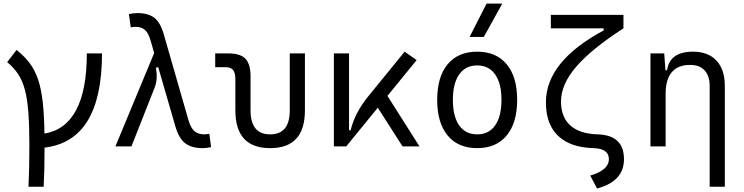

<svg xmlns="http://www.w3.org/2000/svg" viewBox="-20 -815 4142 1069"><path d="M138.7 224.6Q141.1 176.8 142.3 119.4Q143.6 62 143.6 -4.9Q143.6 -113.3 137.9 -188.2Q132.3 -263.2 118.7 -314.5Q105 -365.7 81.1 -402.1Q57.1 -438.5 20 -469.2L72.3 -537.1Q115.7 -502.4 145 -463.6Q174.3 -424.8 191.9 -372.8Q209.5 -320.8 217.8 -247.6Q226.1 -174.3 227.5 -71.3Q463.4 -111.3 463.4 -517.6H547.9Q547.9 -30.3 228 6.8Q228 69.8 226.8 124.3Q225.6 178.7 223.1 224.6Z M1107.4 9.8Q1046.9 9.8 1011.2 -17.3Q975.6 -44.4 955.6 -114.3L860.8 -441.4L847.7 -437.5Q860.4 -375.5 839.8 -324.2L711.9 0H622.6L838.4 -520L818.4 -589.4Q806.2 -631.8 786.6 -648.7Q767.1 -665.5 735.8 -665.5Q729.5 -665.5 722.9 -665Q716.3 -664.6 708 -662.1L697.8 -736.3Q721.2 -742.2 745.6 -742.2Q804.2 -742.2 838.4 -716.6Q872.6 -690.9 891.6 -625L1028.8 -147.9Q1041.5 -103 1062.5 -85Q1083.5 -66.9 1117.2 -66.9Q1128.4 -66.9 1145.5 -70.3L1155.3 3.9Q1131.8 9.8 1107.4 9.8Z M1484.4 9.8Q1290.5 9.8 1290.5 -200.2V-372.6Q1290.5 -409.2 1277.8 -425Q1265.1 -440.9 1235.8 -440.9H1178.2V-517.6H1251.5Q1318.4 -517.6 1346.7 -487.8Q1375 -458 1375 -389.2V-200.2Q1375 -66.9 1484.4 -66.9Q1593.3 -66.9 1593.3 -200.2V-517.6H1677.7V-200.2Q1677.7 9.8 1484.4 9.8Z M1838.9 0V-517.6H1923.3V-89.8H1932.1Q1944.3 -139.2 1968.5 -185.8Q1992.7 -232.4 2031.7 -280.3L2232.9 -527.3L2299.8 -480.5L2137.2 -281.2L2315.4 0H2221.2L2083.5 -215.3L1907.7 0Z M2636.7 9.8Q2530.8 9.8 2472.4 -60.5Q2414.1 -130.9 2414.1 -258.8Q2414.1 -387.2 2472.4 -457.3Q2530.8 -527.3 2636.7 -527.3Q2742.7 -527.3 2801 -457.3Q2859.4 -387.2 2859.4 -258.8Q2859.4 -130.9 2801 -60.5Q2742.7 9.8 2636.7 9.8ZM2636.7 -66.9Q2701.7 -66.9 2736.8 -116.9Q2772 -167 2772 -258.8Q2772 -350.6 2736.8 -400.6Q2701.7 -450.7 2636.7 -450.7Q2571.8 -450.7 2536.6 -400.6Q2501.5 -350.6 2501.5 -258.8Q2501.5 -167 2536.6 -116.9Q2571.8 -66.9 2636.7 -66.9ZM2594.7 -609.4 2689 -794.9H2776.4L2673.8 -609.4Z M3304.2 234.4 3266.1 162.6Q3370.1 132.3 3370.1 71.3Q3370.1 12.7 3285.6 9.8Q3156.2 6.8 3087.9 -58.1Q3019.5 -123 3019.5 -245.1Q3019.5 -473.1 3340.8 -645.5V-657.2H3046.9V-732.4H3451.2V-657.2Q3271.5 -541 3187.5 -442.9Q3103.5 -344.7 3103.5 -250Q3103.5 -162.6 3155.8 -116.2Q3208 -69.8 3307.1 -66.9Q3454.1 -63 3454.1 71.3Q3454.1 194.8 3304.2 234.4Z M3931.2 224.6V-337.4Q3931.2 -393.1 3902.8 -423.3Q3874.5 -453.6 3823.2 -453.6Q3686 -453.6 3686 -291.5V0H3601.6V-517.6H3678.2L3685.1 -423.8H3693.8Q3709 -527.3 3837.9 -527.3Q3922.9 -527.3 3969.2 -477.5Q4015.6 -427.7 4015.6 -336.9V224.6Z"/></svg>

Font: Cascadia Code PL SemiLight
Style: Regular
Weight: 350
Monospace: yes
Designer: Aaron Bell
Foundry: Saja Typeworks
Version: Version 2404.023; ttfautohint (v1.8.4)